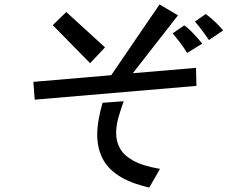

<svg xmlns="http://www.w3.org/2000/svg" viewBox="-20 -777 1040 863"><path d="M130 -409 480 -439 697 -757 780 -708 577 -448 861 -472 863 -391 136 -329ZM278 -723 452 -564 385 -493 217 -664ZM919 -597Q907 -615 888 -640.5Q869 -666 856 -680L905 -714Q925 -699 946 -679.5Q967 -660 983 -640ZM821 -539Q808 -561 789 -586Q770 -611 756 -627L808 -663Q827 -650 849.5 -626Q872 -602 889 -581ZM651 66Q564 46 512.5 12Q461 -22 439 -68.5Q417 -115 417 -171Q417 -204 423.5 -240.5Q430 -277 441 -315L536 -322Q523 -286 512.5 -249.5Q502 -213 502 -178Q502 -142 519 -110.5Q536 -79 579 -55Q622 -31 699 -18Z"/></svg>

Font: Stick
Style: Regular
Weight: 400
Designer: Fontworks Inc.
Foundry: Fontworks Inc.
Version: Version 1.100